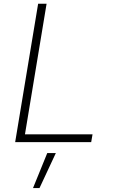

<svg xmlns="http://www.w3.org/2000/svg" viewBox="-20 -747 602 1009"><path d="M59.7 0 180.4 -727.3H224.8L111.2 -41.2H466.3L459.2 0ZM153.4 241.5 228.3 57.5H273.4L187.5 241.5Z"/></svg>

Font: Inter Extra Light  BETA
Style: Italic
Weight: 200
Italic angle: 9.39999°
Designer: Rasmus Andersson
Foundry: rsms
Version: Version 3.011;git-f93a4a705